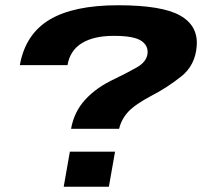

<svg xmlns="http://www.w3.org/2000/svg" viewBox="-20 -700 796 731"><path d="M250.5 -209.5H433.5Q442 -246 468 -274.2Q494 -302.5 558.5 -336.5Q615 -365.5 669.5 -408.5Q724 -451.5 729 -526Q734.5 -602.5 665.2 -641.2Q596 -680 429.5 -680Q260 -680 168.2 -624.8Q76.5 -569.5 55.5 -452H237Q246.5 -508 291.8 -535.8Q337 -563.5 413.5 -563.5Q489 -563.5 517.2 -545Q545.5 -526.5 541.5 -494.5Q537 -464 501.5 -443.8Q466 -423.5 417.5 -400Q348 -368 305 -321.2Q262 -274.5 250.5 -209.5ZM246 -122.5 222.5 11H394.5L418 -122.5Z"/></svg>

Font: Anybody Expanded
Style: Bold Italic
Weight: 700
Width: 7
Italic angle: -10°
Version: Version 1.113;gftools[0.9.25]